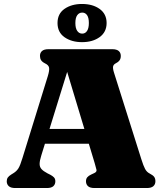

<svg xmlns="http://www.w3.org/2000/svg" viewBox="-20 -948 828 968"><path d="M178.5 -298H470.5L471 -223.5H177.5ZM259 -34Q259 -18.5 248.8 -9.2Q238.5 0 216.5 0H56.5Q35 0 24.5 -9.2Q14 -18.5 14 -34Q14 -45 19.2 -52.8Q24.5 -60.5 36.5 -68L47 -74.5Q63.5 -84.5 72.8 -99.2Q82 -114 93 -150.5L221 -564Q230 -593.5 227.5 -606.8Q225 -620 207 -628.5Q193 -635.5 187.2 -644.5Q181.5 -653.5 181.5 -666Q181.5 -682 192 -691Q202.5 -700 224.5 -700H546Q568 -700 578.5 -691Q589 -682 589 -666Q589 -652.5 582.8 -643.8Q576.5 -635 565 -629.5Q552.5 -623.5 550.2 -613.2Q548 -603 555 -581L692.5 -145.5Q703 -112 711.5 -96.2Q720 -80.5 734 -73.5Q751.5 -64.5 757.5 -56Q763.5 -47.5 763.5 -34Q763.5 -18.5 753 -9.2Q742.5 0 720.5 0H456.5Q434 0 423.8 -9.2Q413.5 -18.5 413.5 -34Q413.5 -46.5 420 -54.2Q426.5 -62 439.5 -68L455.5 -75.5Q468.5 -81.5 466.5 -91.8Q464.5 -102 457.5 -125L310.5 -612.5L331.5 -627L188 -163.5Q180 -138 179.8 -122.2Q179.5 -106.5 189 -95.8Q198.5 -85 219.5 -74L233.5 -67Q245 -61 252 -53.8Q259 -46.5 259 -34ZM393.5 -735.5Q341 -735.5 305.5 -760.2Q270 -785 270 -832Q270 -879 305.5 -903.5Q341 -928 393.5 -928Q447.5 -928 482.5 -902.8Q517.5 -877.5 517.5 -832Q517.5 -786.5 482.5 -761Q447.5 -735.5 393.5 -735.5ZM394.5 -884.5Q379 -884.5 369.5 -871.5Q360 -858.5 360 -832Q360 -805.5 369.5 -792Q379 -778.5 394.5 -778.5Q410 -778.5 419 -792.2Q428 -806 428 -832Q428 -858.5 419 -871.5Q410 -884.5 394.5 -884.5Z"/></svg>

Font: Fraunces
Style: Regular
Weight: 900
Version: Version 1.000;[b76b70a41]